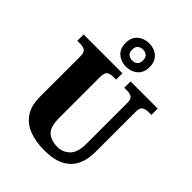

<svg xmlns="http://www.w3.org/2000/svg" viewBox="-272 -1118 1266 1266"><g transform="rotate(45 361.0 -484.5)"><path d="M372 10Q293 10 232.5 -13Q172 -36 137.5 -86.5Q103 -137 103 -219V-598Q103 -635 85.5 -645Q68 -655 43 -655H16V-714H378V-655H351Q326 -655 308.5 -644.5Q291 -634 291 -594V-210Q291 -128 324.5 -97.5Q358 -67 419 -67Q468 -67 503.5 -102Q539 -137 539 -218V-598Q539 -635 522.5 -645Q506 -655 481 -655H454V-714H707V-655H679Q654 -655 636.5 -644.5Q619 -634 619 -594V-216Q619 -149 594 -98Q569 -47 515 -18.5Q461 10 372 10ZM364 -761Q317 -761 284 -789Q251 -817 251 -870Q251 -923 284 -951Q317 -979 364 -979Q411 -979 443.5 -951Q476 -923 476 -870Q476 -817 443.5 -789Q411 -761 364 -761ZM364 -819Q384 -819 399 -830.5Q414 -842 414 -870Q414 -898 399 -909.5Q384 -921 364 -921Q343 -921 328 -909.5Q313 -898 313 -870Q313 -842 328 -830.5Q343 -819 364 -819Z"/></g></svg>

Font: Noto Serif Armenian SemiCondensed Black
Style: Regular
Weight: 900
Width: 4
Designer: Monotype Design Team
Foundry: Monotype Imaging Inc.
Version: Version 2.008; ttfautohint (v1.8.4.7-5d5b)